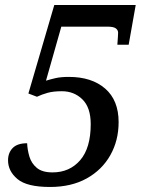

<svg xmlns="http://www.w3.org/2000/svg" viewBox="-20 -734 566 764"><path d="M179 10Q87 10 49.5 -21.5Q12 -53 12 -96Q12 -126 30.5 -145Q49 -164 88 -164Q89 -138 97 -111Q105 -84 126.5 -66Q148 -48 189 -48Q257 -48 299 -96.5Q341 -145 341 -240Q341 -306 308 -338.5Q275 -371 226 -371Q192 -371 169 -364.5Q146 -358 127 -349L93 -362L196 -714H520L492 -556H447Q448 -570 449 -584.5Q450 -599 450 -604Q450 -614 441 -621Q432 -628 407 -628H224L163 -413Q179 -418 200.5 -423Q222 -428 254 -428Q345 -428 398.5 -381.5Q452 -335 452 -248Q452 -175 419 -116.5Q386 -58 325 -24Q264 10 179 10Z"/></svg>

Font: Noto Serif SemiCondensed Medium
Style: Italic
Weight: 500
Width: 4
Italic angle: -12°
Designer: Monotype Design Team
Foundry: Monotype Imaging Inc.
Version: Version 2.013